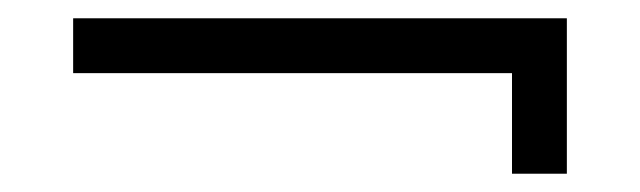

<svg xmlns="http://www.w3.org/2000/svg" viewBox="-20 -350 700 210"><path d="M540 -330H600V-160H540ZM60 -270V-330H600V-270Z"/></svg>

Font: Kalnia Expanded
Style: Bold
Weight: 700
Width: 7
Designer: Frida Medrano
Foundry: Frida Medrano
Version: Version 1.105